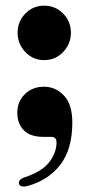

<svg xmlns="http://www.w3.org/2000/svg" viewBox="-20 -490 320 693"><path d="M139 -273Q99 -273 71.2 -302.5Q43.5 -332 43.5 -372Q43.5 -412 71.2 -440.8Q99 -469.5 139 -469.5Q180.5 -469.5 208.2 -440.8Q236 -412 236 -372Q236 -332 208.2 -302.5Q180.5 -273 139 -273ZM136.5 4Q89 4 65.8 -20Q42.5 -44 42.5 -83.5Q42.5 -123.5 69.8 -150.2Q97 -177 138.5 -177Q181 -177 211 -145Q241 -113 241 -48Q241 48 198 104.2Q155 160.5 78.5 181.5Q51.5 187.5 48.5 172.5Q45.5 157.5 70.5 149.5Q133 128.5 158.5 94.2Q184 60 184 24.5Q184 15 179.8 9.5Q175.5 4 164 4Z"/></svg>

Font: Fraunces 72pt S000
Style: Bold
Weight: 700
Version: Version 1.000; ttfautohint (v1.8.3)